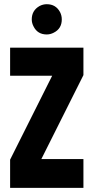

<svg xmlns="http://www.w3.org/2000/svg" viewBox="-20 -916 456 936"><path d="M134.8 -821.3Q134.8 -865.2 172.9 -886.7Q189.5 -895.5 208 -895.5Q252 -895.5 272.5 -857.4Q281.2 -840.8 281.2 -821.3Q281.2 -776.4 242.2 -756.8Q225.6 -748 208 -748Q163.1 -748 143.6 -787.1Q134.8 -803.7 134.8 -821.3ZM29.3 0V-137.7L234.4 -546.9H29.3V-683.6H386.7V-549.8L181.6 -140.6H386.7V0Z"/></svg>

Font: Post No Bills Jaffna ExtraBold
Style: Regular
Weight: 800
Designer: Kosala Senevirathne, Siva Puranthara, Lasantha Premarathna, Tharique Azeez
Foundry: Mooniak
Version: Version 1.220 ; ttfautohint (v1.6)